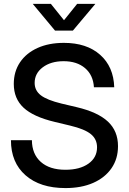

<svg xmlns="http://www.w3.org/2000/svg" viewBox="-20 -961 667 993"><path d="M318.4 11.7Q187.5 11.7 112.1 -54.4Q36.6 -120.6 36.6 -235.8H145Q145.5 -164.1 191.2 -123.5Q236.8 -83 318.4 -83Q392.6 -83 437.3 -114.5Q481.9 -146 481.9 -199.2Q481.9 -241.2 450 -267.3Q418 -293.5 342.3 -311.5L262.7 -330.6Q152.3 -356.9 101.8 -404.1Q51.3 -451.2 51.3 -526.9Q51.3 -590.8 83.5 -638.7Q115.7 -686.5 174.1 -712.9Q232.4 -739.3 310.5 -739.3Q428.2 -739.3 497.8 -677.7Q567.4 -616.2 570.8 -509.8H465.8Q461.9 -572.8 419.9 -608.6Q377.9 -644.5 309.1 -644.5Q243.2 -644.5 201.2 -613Q159.2 -581.5 159.2 -532.2Q159.2 -492.7 191.4 -468Q223.6 -443.4 298.3 -425.3L377 -406.7Q486.3 -380.9 538.3 -332Q590.3 -283.2 590.3 -205.1Q590.3 -139.6 556.6 -90.8Q522.9 -42 461.9 -15.1Q400.9 11.7 318.4 11.7ZM243.2 -940.9 311 -856.4 378.9 -940.9H472.7V-940.4L356.9 -802.7H264.6L149.9 -940.4V-940.9Z"/></svg>

Font: Inter Display Medium
Style: Regular
Weight: 500
Designer: Rasmus Andersson
Foundry: rsms
Version: Version 4.001;git-9221beed3